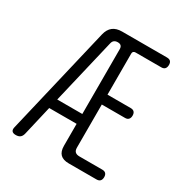

<svg xmlns="http://www.w3.org/2000/svg" viewBox="-172 -858 944 995"><g transform="rotate(30 300.0 -360.0)"><path d="M307 -67V-198H143L102 -22Q98 -5 88.5 2.5Q79 10 62.5 10Q46 10 39.5 2Q33 -6 37 -22L189 -665Q197 -698 217.5 -714Q238 -730 272 -730H540Q555 -730 562 -723Q569 -716 569 -701.5Q569 -687 562 -679Q555 -671 541 -671H387Q379 -671 374.5 -667Q370 -663 370 -655V-409H509Q523 -409 530 -401.5Q537 -394 537 -380Q537 -366 530 -358Q523 -350 509 -350H370V-92Q370 -75 378.5 -67Q387 -59 404 -59H541Q555 -59 562 -51.5Q569 -44 569 -30Q569 -16 562 -8Q555 0 540 0H374Q340 0 323.5 -16.5Q307 -33 307 -67ZM307 -257V-645Q307 -658 300.5 -664.5Q294 -671 281 -671Q268 -671 260 -665Q252 -659 249 -646L157 -257Z"/></g></svg>

Font: Maple Mono NL ExtraLight
Style: Regular
Weight: 275
Monospace: yes
Designer: subframe7536
Version: Version 7.000